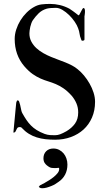

<svg xmlns="http://www.w3.org/2000/svg" viewBox="-20 -726 557 1001"><path d="M56.6 -522.9Q56.6 -547.4 64.7 -572.3Q72.8 -597.2 86.4 -619.4Q100.1 -641.6 118.4 -659.9Q136.7 -678.2 157.2 -689.5Q176.8 -700.7 197 -703.1Q217.3 -705.6 240.7 -705.6Q267.1 -705.6 292.5 -699.5Q317.9 -693.4 341.8 -680.7Q343.8 -679.2 349.1 -675.8Q354.5 -672.4 361.1 -667.5Q367.7 -662.6 374.5 -657.5Q381.3 -652.3 386.7 -647.9Q388.7 -646 390.1 -646Q390.6 -646 392.6 -647.9Q394 -649.9 396.2 -654.1Q398.4 -658.2 400.9 -662.8Q403.3 -667.5 405.5 -671.6Q407.7 -675.8 408.7 -677.2Q409.7 -679.7 411.4 -681.6Q413.1 -683.6 413.6 -683.6Q413.6 -684.1 415.5 -684.1Q418.5 -684.1 419.9 -681.9Q421.4 -679.7 422.1 -676.8Q422.9 -673.8 422.9 -670.7Q422.9 -667.5 422.9 -665.5V-662.1Q422.9 -661.1 422.6 -658.2Q422.4 -655.3 421.9 -651.6Q421.4 -647.9 421.1 -645Q420.9 -642.1 420.4 -641.1V-520.5Q420.4 -516.6 417 -515.1Q413.6 -513.7 411.1 -513.7Q405.8 -513.7 404.8 -515.9Q403.8 -518.1 401.9 -523.9Q396.5 -536.6 394.8 -550Q393.1 -563.5 387.7 -577.6Q382.3 -593.8 369.6 -612.5Q356.9 -631.3 340.3 -647.5Q323.7 -663.6 305.7 -674.3Q287.6 -685.1 271 -685.1Q240.2 -685.1 223.6 -680.7Q198.7 -673.3 181.9 -657Q165 -640.6 150.9 -620.1Q147 -614.3 143.6 -605.2Q140.1 -596.2 137.9 -586.2Q135.7 -576.2 134.5 -566.9Q133.3 -557.6 133.3 -551.8Q133.3 -528.3 143.3 -509.3Q153.3 -490.2 169.4 -475.3Q185.5 -460.4 205.8 -449Q226.1 -437.5 246.6 -429.2Q264.2 -421.9 283 -415Q301.8 -408.2 320.1 -400.9Q338.4 -393.6 355.2 -384.8Q372.1 -376 385.3 -364.7Q401.9 -351.6 418 -332.3Q434.1 -313 447 -290.3Q460 -267.6 467.8 -243.2Q475.6 -218.8 475.6 -195.3Q475.6 -149.9 459.7 -113.3Q443.8 -76.7 415.8 -51Q387.7 -25.4 349.6 -11.5Q311.5 2.4 267.6 2.4Q241.7 2.4 217.5 -0.2Q193.4 -2.9 171.4 -9.8Q149.4 -16.6 129.9 -28.8Q110.4 -41 92.8 -60.1Q90.8 -62.5 87.6 -63Q84.5 -63.5 82.5 -63.5Q74.2 -63.5 70.8 -59.1Q67.4 -54.7 65.2 -49.1Q63 -43.5 60.1 -39.1Q57.1 -34.7 49.8 -34.7L62.5 -168.9Q63.5 -175.3 64 -184.1Q64.5 -192.9 66.4 -195.8Q67.9 -202.6 71.8 -202.6Q77.6 -202.6 80.1 -195.3Q83 -187 85 -179Q86.9 -170.9 88.4 -163.1Q89.8 -155.3 91.6 -148.4Q93.3 -141.6 96.2 -136.2Q107.4 -116.2 117.9 -100.6Q128.4 -85 141.4 -71.8Q154.3 -58.6 171.4 -47.9Q188.5 -37.1 212.9 -27.8Q228 -22.5 241.7 -21.7Q255.4 -21 266.6 -21Q280.3 -21 293.9 -26.1Q307.6 -31.2 326.7 -42Q354.5 -58.6 371.1 -81.8Q387.7 -105 387.7 -140.1Q387.7 -165 378.7 -186.5Q369.6 -208 354 -226.6Q331.5 -251.5 311 -265.4Q290.5 -279.3 270.8 -287.6Q251 -295.9 231.4 -301.8Q211.9 -307.6 191.7 -316.4Q171.4 -325.2 150.4 -339.8Q129.4 -354.5 106.4 -380.9Q56.6 -439.5 56.6 -522.9ZM182.1 248.5Q183.1 247.6 184.1 245.8Q185.1 244.1 188 240.7Q196.3 236.3 202.1 233.2Q208 230 212.4 228Q213.4 227.1 214.4 226.6Q223.1 221.7 235.8 213.9Q248.5 206.1 260.3 196.5Q272 187 280.3 176.5Q288.6 166 288.6 154.8Q288.6 153.3 288.1 151.1Q287.6 148.9 285.2 148.9Q280.8 149.4 276.4 149.9Q272 150.4 267.6 150.4Q261.7 150.4 256.6 149.9Q251.5 149.4 246.6 148.9Q244.1 148.4 240 146.5Q235.8 144.5 231.7 141.6Q227.5 138.7 223.6 135.5Q219.7 132.3 217.8 129.9Q206.5 118.2 206.5 99.6Q206.5 76.7 220.7 62.5Q234.9 48.3 258.3 48.3Q274.9 48.3 288.6 55.4Q302.2 62.5 311.8 74Q321.3 85.4 326.4 100.6Q331.5 115.7 331.5 131.8Q331.5 161.1 319.6 184.1Q307.6 207 285.2 222.2Q277.3 227.5 268.8 233.2Q260.3 238.8 249 243.2Q234.9 249 223.1 252.2Q211.4 255.4 199.7 255.4Q195.8 255.4 192.4 254.6Q189 253.9 182.1 248.5Z"/></svg>

Font: IM FELL French Canon
Style: Regular
Weight: 400
Designer: Igino Marini
Foundry: Igino Marini,
Version: 3.00